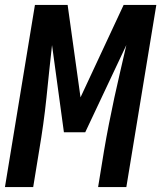

<svg xmlns="http://www.w3.org/2000/svg" viewBox="-21 -755 651 775"><path d="M-1 0 120 -735H252L304 -362L478 -735H610L489 0H375L399 -147Q408 -200 418.5 -253.5Q429 -307 440.5 -360.5Q452 -414 464.5 -467Q477 -520 489 -573L323 -221H237L189 -573Q183 -520 177.5 -467Q172 -414 166.5 -360.5Q161 -307 153.5 -253.5Q146 -200 137 -147L113 0Z"/></svg>

Font: Iosevka Extended
Style: Bold Italic
Weight: 700
Width: 7
Italic angle: -9°
Monospace: yes
Designer: Belleve Invis
Foundry: Belleve Invis
Version: Version 32.5.0; ttfautohint (v1.8.4)